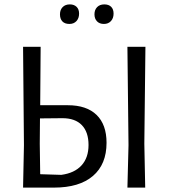

<svg xmlns="http://www.w3.org/2000/svg" viewBox="-20 -854 787 874"><path d="M465 -204Q465 -106 403 -53Q341 0 226 0H85L89 -193L85 -641H165L163 -375H289Q374 -375 419.5 -331Q465 -287 465 -204ZM637 -200 641 0H560L565 -193L560 -641H642ZM383 -194Q383 -253 352.5 -284.5Q322 -316 264 -316L162 -315L161 -200L163 -61L259 -58Q319 -66 351 -101Q383 -136 383 -194ZM340 -792Q340 -771 328 -758Q316 -745 296 -745Q275 -745 264 -756.5Q253 -768 253 -789Q253 -809 265 -821.5Q277 -834 298 -834Q317 -834 328.5 -823Q340 -812 340 -792ZM497 -792Q497 -771 485 -758Q473 -745 453 -745Q433 -745 421.5 -757Q410 -769 410 -789Q410 -809 422 -821.5Q434 -834 455 -834Q475 -834 486 -823Q497 -812 497 -792Z"/></svg>

Font: Alegreya Sans
Style: Regular
Weight: 400
Designer: Juan Pablo del Peral
Foundry: Huerta Tipografica
Version: Version 2.008; ttfautohint (v1.6)